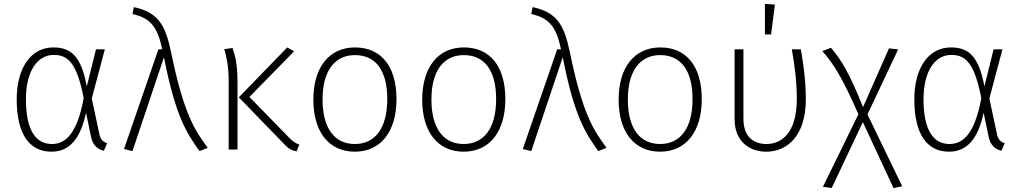

<svg xmlns="http://www.w3.org/2000/svg" viewBox="-20 -779 5312 1000"><path d="M258 -532C138 -532 67 -421 67 -262C67 -79 134 11 248 11C340 11 399 -54 428 -192L454 -67C464 -19 491 -1 521 6L538 -33C518 -40 503 -51 497 -83L458 -266L526 -522H480L432 -329C403 -487 349 -532 258 -532ZM260 -493C338 -493 381 -445 416 -268C381 -78 319 -29 250 -29C167 -29 115 -100 115 -262C115 -412 177 -493 260 -493Z M677 -742 670 -706C771 -684 802 -629 825 -522H805L626 -3L670 8L834 -481C895 -167 955 -83 1019 8L1062 -9C998 -97 939 -176 871 -507C841 -652 802 -715 677 -742Z M1512 -512 1476 -532 1224 -272 1447 -42C1475 -12 1492 5 1525 9L1539 -26C1517 -33 1502 -45 1480 -68L1279 -274ZM1191 -529 1148 -523C1160 -482 1171 -433 1171 -355V0H1217V-346C1217 -450 1204 -490 1191 -529Z M1829 -532C1696 -532 1612 -430 1612 -260C1612 -92 1693 11 1828 11C1962 11 2045 -92 2045 -263C2045 -435 1964 -532 1829 -532ZM1829 -492C1935 -492 1997 -414 1997 -263C1997 -109 1932 -29 1828 -29C1723 -29 1660 -110 1660 -260C1660 -414 1726 -492 1829 -492Z M2396 -532C2263 -532 2179 -430 2179 -260C2179 -92 2260 11 2395 11C2529 11 2612 -92 2612 -263C2612 -435 2531 -532 2396 -532ZM2396 -492C2502 -492 2564 -414 2564 -263C2564 -109 2499 -29 2395 -29C2290 -29 2227 -110 2227 -260C2227 -414 2293 -492 2396 -492Z M2754 -742 2747 -706C2848 -684 2879 -629 2902 -522H2882L2703 -3L2747 8L2911 -481C2972 -167 3032 -83 3096 8L3139 -9C3075 -97 3016 -176 2948 -507C2918 -652 2879 -715 2754 -742Z M3419 -532C3286 -532 3202 -430 3202 -260C3202 -92 3283 11 3418 11C3552 11 3635 -92 3635 -263C3635 -435 3554 -532 3419 -532ZM3419 -492C3525 -492 3587 -414 3587 -263C3587 -109 3522 -29 3418 -29C3313 -29 3250 -110 3250 -260C3250 -414 3316 -492 3419 -492Z M3964 -759V-600H3996L4016 -755ZM4151 -522H4104C4119 -440 4130 -351 4130 -264C4130 -84 4049 -29 3972 -29C3903 -29 3852 -68 3852 -161V-522H3806V-158C3806 -46 3879 11 3971 11C4080 11 4177 -71 4177 -262C4177 -357 4165 -443 4151 -522Z M4498 -183 4658 -522 4610 -527 4475 -221C4404 -398 4363 -466 4308 -530L4263 -513C4323 -445 4367 -374 4451 -184L4266 194L4312 200L4474 -143L4634 201L4679 191Z M4933 -532C4813 -532 4742 -421 4742 -262C4742 -79 4809 11 4923 11C5015 11 5074 -54 5103 -192L5129 -67C5139 -19 5166 -1 5196 6L5213 -33C5193 -40 5178 -51 5172 -83L5133 -266L5201 -522H5155L5107 -329C5078 -487 5024 -532 4933 -532ZM4935 -493C5013 -493 5056 -445 5091 -268C5056 -78 4994 -29 4925 -29C4842 -29 4790 -100 4790 -262C4790 -412 4852 -493 4935 -493Z"/></svg>

Font: Fira Sans ExtraLight
Style: Regular
Weight: 200
Designer: bBox Type GmbH & Carrois Corporate GbR & Edenspiekermann AG
Foundry: bBox Type GmbH & Carrois Corporate GbR & Edenspiekermann AG
Version: Version 4.300;PS 004.300;hotconv 1.0.88;makeotf.lib2.5.64775